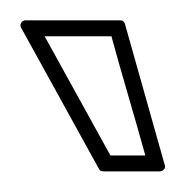

<svg xmlns="http://www.w3.org/2000/svg" viewBox="-30 -597 183 188"><path d="M-9.3 -569.8Q-10.7 -572.3 -9.3 -574.7Q-7.8 -577.1 -4.9 -577.1H87.4Q91.3 -577.1 92.3 -573.7L131.3 -435.5Q132.3 -433.1 130.6 -431.2Q128.9 -429.2 126.5 -429.2H71.3Q67.9 -429.2 66.9 -431.6ZM78.1 -444.8H112.3Q104 -474.6 95.7 -502.9Q87.4 -531.2 79.1 -561.5H13.7Z"/></svg>

Font: Fibel Sued Kontur LRS
Style: Regular
Weight: 400
Designer: Peter Wiegel
Foundry: Peter Wiegel
Version: Version 000.000